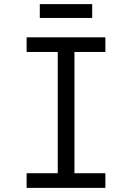

<svg xmlns="http://www.w3.org/2000/svg" viewBox="-20 -911 640 931"><path d="M491 0H109V-71H260V-659H109V-730H491V-659H341V-71H491ZM427 -824H173V-891H427Z"/></svg>

Font: JetBrains Mono Semi Light
Style: Regular
Weight: 350
Monospace: yes
Designer: Philipp Nurullin, Konstantin Bulenkov
Foundry: JetBrains
Version: 2.002